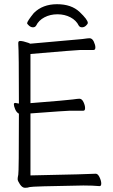

<svg xmlns="http://www.w3.org/2000/svg" viewBox="-20 -889 540 914"><path d="M141 -827Q183 -869 251.5 -869Q320 -869 359 -832Q398 -795 398 -780Q398 -775 389.5 -767Q381 -759 370.5 -759Q360 -759 355 -767Q343 -792 315.5 -806.5Q288 -821 253.5 -821Q219 -821 191.5 -806.5Q164 -792 152 -767Q147 -759 137 -759Q127 -759 118 -767Q109 -775 109 -779Q111 -790 141 -827ZM436 -62Q446 -62 454 -45Q462 -28 462 -15.5Q462 -3 454 -3Q422 -6 377 -6Q131 -2 121.5 1.5Q112 5 99 5Q86 5 75 -11.5Q64 -28 64 -36Q64 -44 67 -57.5Q70 -71 70 -345V-348L68 -349Q58 -355 52 -369.5Q46 -384 46 -393Q46 -399 53 -399L70 -396V-402Q70 -643 67 -679V-685Q67 -694 76 -694Q89 -694 115 -685L124 -681Q370 -703 371 -703Q399 -707 406 -707Q419 -707 426.5 -691Q434 -675 434 -663Q434 -651 425 -651H361Q346 -651 125 -632V-398Q302 -412 326 -415.5Q350 -419 358 -419Q370 -419 377.5 -403Q385 -387 385 -374.5Q385 -362 377 -362H313Q299 -362 125 -349V-54Q416 -60 436 -62Z"/></svg>

Font: Moon Stars Kai HW Light
Style: Regular
Weight: 300
Designer: GuiWonder
Version: Version 1.101